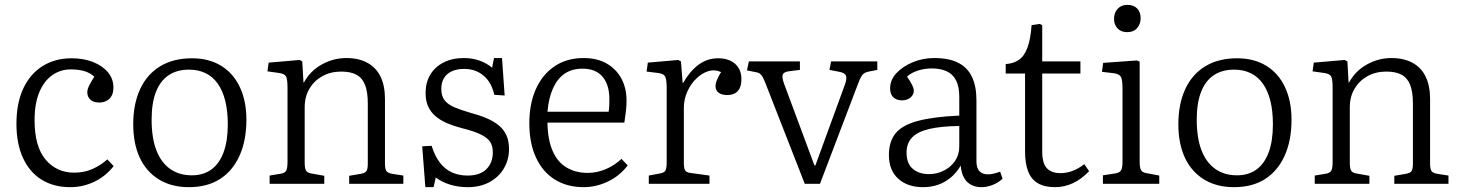

<svg xmlns="http://www.w3.org/2000/svg" viewBox="-20 -760 6045 794"><path d="M271 14Q202 14 152 -17Q102 -48 75 -107Q48 -166 48 -248Q48 -334 76.5 -394.5Q105 -455 156.5 -487Q208 -519 276 -519Q326 -519 365 -503.5Q404 -488 426.5 -461Q449 -434 449 -398Q449 -377 441.5 -363.5Q434 -350 420.5 -343Q407 -336 391 -336Q366 -336 353.5 -348Q341 -360 341 -378Q341 -390 348 -404.5Q355 -419 370 -443Q352 -459 328.5 -466Q305 -473 273 -473Q230 -473 196 -449Q162 -425 142.5 -378.5Q123 -332 123 -263Q123 -154 168.5 -100Q214 -46 287 -46Q328 -46 362 -61Q396 -76 424 -101L450 -73Q416 -30 369 -8Q322 14 271 14Z M761 14Q689 14 637 -18Q585 -50 558 -108Q531 -166 531 -246Q531 -330 559.5 -391.5Q588 -453 642.5 -486Q697 -519 774 -519Q844 -519 894.5 -488Q945 -457 972 -399.5Q999 -342 999 -265Q999 -179 970.5 -116Q942 -53 889.5 -19.5Q837 14 761 14ZM773 -35Q821 -35 854 -59Q887 -83 904.5 -130Q922 -177 922 -246Q922 -301 911.5 -343Q901 -385 880.5 -414Q860 -443 830 -457.5Q800 -472 762 -472Q712 -472 677.5 -449Q643 -426 625 -380Q607 -334 607 -265Q607 -190 626.5 -139Q646 -88 683.5 -61.5Q721 -35 773 -35Z M1095 0V-34L1143 -42Q1158 -45 1163.5 -54.5Q1169 -64 1169 -90V-396Q1169 -432 1163 -443.5Q1157 -455 1135 -458L1086 -465L1091 -501L1219 -512L1230 -506L1235 -419H1237Q1263 -467 1311 -493.5Q1359 -520 1412 -520Q1463 -520 1499 -500.5Q1535 -481 1553.5 -443.5Q1572 -406 1572 -350V-83Q1572 -61 1578 -52.5Q1584 -44 1603 -41L1648 -34V0H1424V-33L1471 -41Q1489 -44 1495 -52Q1501 -60 1501 -83V-332Q1501 -379 1490 -408Q1479 -437 1455 -450.5Q1431 -464 1391 -464Q1347 -464 1313 -445Q1279 -426 1259.5 -393Q1240 -360 1240 -316V-87Q1240 -65 1245 -55.5Q1250 -46 1265 -43L1321 -33V0Z M1739 14 1726 -155 1765 -157Q1778 -115 1799 -87.5Q1820 -60 1849 -47Q1878 -34 1913 -34Q1965 -34 1991.5 -60.5Q2018 -87 2018 -130Q2018 -157 2006.5 -174Q1995 -191 1967 -204.5Q1939 -218 1890 -230Q1856 -239 1828 -251Q1800 -263 1780.5 -280Q1761 -297 1750.5 -320Q1740 -343 1740 -376Q1740 -418 1759 -450.5Q1778 -483 1814 -501.5Q1850 -520 1899 -520Q1934 -520 1964 -509Q1994 -498 2015 -480L2023 -520H2056L2067 -365L2024 -368Q2013 -419 1980 -447Q1947 -475 1900 -475Q1855 -475 1830 -453.5Q1805 -432 1805 -392Q1805 -363 1818.5 -345.5Q1832 -328 1859 -316.5Q1886 -305 1924 -294Q1962 -284 1991.5 -271.5Q2021 -259 2042 -242Q2063 -225 2074 -201Q2085 -177 2085 -144Q2085 -100 2064 -64Q2043 -28 2004.5 -7Q1966 14 1914 14Q1875 14 1841 3.5Q1807 -7 1782 -26L1773 14Z M2394 14Q2325 14 2274.5 -17.5Q2224 -49 2196.5 -108.5Q2169 -168 2169 -250Q2169 -331 2196 -391.5Q2223 -452 2273.5 -486Q2324 -520 2393 -520Q2449 -520 2488.5 -497.5Q2528 -475 2549.5 -435.5Q2571 -396 2571 -344Q2571 -324 2568.5 -301Q2566 -278 2562 -253H2244Q2245 -182 2265.5 -135.5Q2286 -89 2323.5 -67Q2361 -45 2410 -45Q2448 -45 2484 -60Q2520 -75 2550 -103L2576 -76Q2542 -32 2493.5 -9Q2445 14 2394 14ZM2244 -298H2497Q2499 -311 2499.5 -323Q2500 -335 2500 -350Q2500 -409 2472 -442.5Q2444 -476 2389 -476Q2346 -476 2316 -456Q2286 -436 2267.5 -396Q2249 -356 2244 -298Z M2663 0V-34L2711 -43Q2727 -46 2732 -55Q2737 -64 2737 -90V-396Q2737 -431 2731 -443Q2725 -455 2703 -458L2654 -464L2659 -501L2785 -512L2796 -506L2803 -417H2805Q2833 -466 2869 -492.5Q2905 -519 2950 -519Q2994 -519 3020 -496Q3046 -473 3046 -433Q3046 -410 3039 -395.5Q3032 -381 3019 -374Q3006 -367 2987 -367Q2965 -367 2952 -376.5Q2939 -386 2939 -404Q2939 -412 2941.5 -420Q2944 -428 2949 -438.5Q2954 -449 2962 -462Q2935 -474 2908.5 -465.5Q2882 -457 2859 -434.5Q2836 -412 2822 -380.5Q2808 -349 2808 -314V-88Q2808 -65 2813 -56Q2818 -47 2834 -45L2914 -34V0Z M3308 0 3147 -412Q3140 -430 3135 -439.5Q3130 -449 3123.5 -454.5Q3117 -460 3103 -462L3069 -469L3077 -506H3288V-471L3241 -465Q3221 -462 3217 -451.5Q3213 -441 3222 -415L3348 -76H3352L3474 -410Q3483 -434 3478.5 -446.5Q3474 -459 3451 -463L3410 -471L3417 -506H3608V-471L3573 -464Q3556 -461 3547.5 -451.5Q3539 -442 3527 -410L3371 0Z M3797 14Q3733 14 3694.5 -21Q3656 -56 3656 -119Q3656 -174 3683 -208Q3710 -242 3774 -259.5Q3838 -277 3947 -282V-359Q3947 -401 3934 -427Q3921 -453 3895.5 -465Q3870 -477 3833 -477Q3802 -477 3774 -467.5Q3746 -458 3731 -443Q3742 -427 3748 -416Q3754 -405 3756.5 -398Q3759 -391 3759 -385Q3759 -368 3745 -356.5Q3731 -345 3710 -345Q3688 -345 3674.5 -357.5Q3661 -370 3661 -394Q3661 -430 3687.5 -458Q3714 -486 3755.5 -503Q3797 -520 3843 -520Q3905 -520 3943.5 -500Q3982 -480 4000 -441Q4018 -402 4018 -346V-93Q4018 -66 4030 -52.5Q4042 -39 4066 -39Q4077 -39 4089.5 -42Q4102 -45 4116 -50L4126 -21Q4109 -5 4085.5 4.5Q4062 14 4039 14Q4002 14 3979.5 -8Q3957 -30 3953 -75Q3935 -45 3911.5 -25.5Q3888 -6 3859.5 4Q3831 14 3797 14ZM3822 -40Q3855 -40 3883.5 -54.5Q3912 -69 3929.5 -94.5Q3947 -120 3947 -154V-239Q3870 -238 3822 -226.5Q3774 -215 3751.5 -191Q3729 -167 3729 -129Q3729 -84 3754.5 -62Q3780 -40 3822 -40Z M4343 14Q4299 14 4271.5 -2.5Q4244 -19 4231.5 -52Q4219 -85 4219 -134V-456H4139V-495Q4171 -497 4193.5 -512.5Q4216 -528 4229 -563Q4242 -598 4246 -656L4280 -661L4290 -656V-506H4448V-456H4290V-134Q4290 -84 4309.5 -64Q4329 -44 4365 -44Q4391 -44 4415 -53Q4439 -62 4464 -81L4484 -52Q4451 -18 4416 -2Q4381 14 4343 14Z M4541 0V-35L4593 -43Q4610 -46 4616 -55.5Q4622 -65 4622 -93V-394Q4622 -430 4615.5 -442Q4609 -454 4587 -457L4537 -463L4542 -500L4682 -510L4693 -505V-89Q4693 -68 4698 -57.5Q4703 -47 4721 -44L4774 -34V0ZM4642 -627Q4616 -627 4601.5 -642.5Q4587 -658 4587 -682Q4587 -707 4602 -723.5Q4617 -740 4642 -740Q4668 -740 4682.5 -725Q4697 -710 4697 -685Q4697 -661 4682.5 -644Q4668 -627 4642 -627Z M5083 14Q5011 14 4959 -18Q4907 -50 4880 -108Q4853 -166 4853 -246Q4853 -330 4881.5 -391.5Q4910 -453 4964.5 -486Q5019 -519 5096 -519Q5166 -519 5216.5 -488Q5267 -457 5294 -399.5Q5321 -342 5321 -265Q5321 -179 5292.5 -116Q5264 -53 5211.5 -19.5Q5159 14 5083 14ZM5095 -35Q5143 -35 5176 -59Q5209 -83 5226.5 -130Q5244 -177 5244 -246Q5244 -301 5233.5 -343Q5223 -385 5202.5 -414Q5182 -443 5152 -457.5Q5122 -472 5084 -472Q5034 -472 4999.5 -449Q4965 -426 4947 -380Q4929 -334 4929 -265Q4929 -190 4948.5 -139Q4968 -88 5005.5 -61.5Q5043 -35 5095 -35Z M5417 0V-34L5465 -42Q5480 -45 5485.5 -54.5Q5491 -64 5491 -90V-396Q5491 -432 5485 -443.5Q5479 -455 5457 -458L5408 -465L5413 -501L5541 -512L5552 -506L5557 -419H5559Q5585 -467 5633 -493.5Q5681 -520 5734 -520Q5785 -520 5821 -500.5Q5857 -481 5875.5 -443.5Q5894 -406 5894 -350V-83Q5894 -61 5900 -52.5Q5906 -44 5925 -41L5970 -34V0H5746V-33L5793 -41Q5811 -44 5817 -52Q5823 -60 5823 -83V-332Q5823 -379 5812 -408Q5801 -437 5777 -450.5Q5753 -464 5713 -464Q5669 -464 5635 -445Q5601 -426 5581.5 -393Q5562 -360 5562 -316V-87Q5562 -65 5567 -55.5Q5572 -46 5587 -43L5643 -33V0Z"/></svg>

Font: Literata 18pt Light
Style: Regular
Weight: 300
Designer: Latin by Veronika Burian and Jose Scaglione. Greek by Irene Vlachou. Cyrillic by Vera Evstafieva.
Foundry: TypeTogether
Version: Version 3.103;gftools[0.9.29]